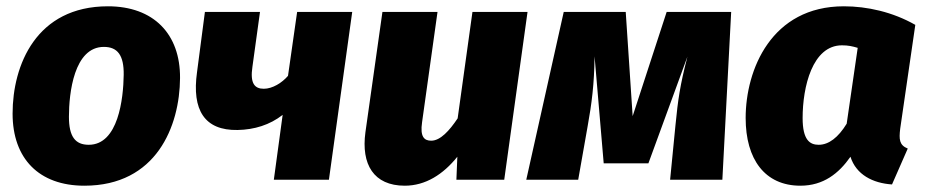

<svg xmlns="http://www.w3.org/2000/svg" viewBox="-20 -571 2944 610"><path d="M248 19C477 19 551 -170 552 -323C553 -463 468 -551 323 -551C95 -551 20 -364 20 -210C20 -67 104 19 248 19ZM262 -111C219 -111 199 -137 199 -200C199 -275 215 -422 310 -422C353 -422 374 -396 373 -333C372 -258 356 -111 262 -111Z M1099 -533H924L895 -330C876 -308 846 -289 818 -289C789 -289 774 -306 782 -359L806 -533H631L606 -342C589 -221 630 -156 735 -158C788 -159 837 -174 878 -206L850 0H1025Z M1266 19C1332 19 1388 -17 1433 -73L1430 0H1582L1656 -533H1481L1434 -195C1408 -156 1379 -124 1350 -124C1328 -124 1314 -136 1321 -183L1370 -533H1195L1141 -151C1127 -49 1167 19 1266 19Z M2303 -533H2098L1990 -202L1968 -533H1771L1652 0H1817L1847 -170C1860 -242 1868 -304 1869 -392L1898 -52H2040L2164 -391C2140 -298 2134 -254 2126 -173L2109 0H2275Z M2661 -551C2431 -551 2349 -350 2349 -196C2349 -65 2410 19 2523 19C2596 19 2645 -20 2682 -73C2700 -16 2753 11 2814 15L2864 -99C2837 -110 2836 -128 2840 -162L2888 -492C2816 -533 2735 -551 2661 -551ZM2655 -427C2675 -427 2688 -424 2705 -419L2670 -178C2643 -134 2613 -111 2581 -111C2553 -111 2530 -126 2530 -196C2530 -295 2561 -427 2655 -427Z"/></svg>

Font: Fira Sans ExtraBold
Style: Italic
Weight: 800
Italic angle: -8°
Designer: bBox Type GmbH & Carrois Corporate GbR & Edenspiekermann AG
Foundry: bBox Type GmbH & Carrois Corporate GbR & Edenspiekermann AG
Version: Version 4.301;PS 004.301;hotconv 1.0.88;makeotf.lib2.5.64775